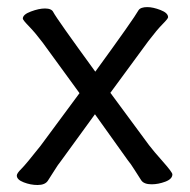

<svg xmlns="http://www.w3.org/2000/svg" viewBox="-20 -509 539 546"><path d="M86.9 17.1Q66.9 17.1 47.4 9.5Q27.8 2 27.8 -9.8Q27.8 -16.1 40.5 -28.6Q53.2 -41 95.2 -94.2L206.1 -244.1L101.1 -388.2Q80.1 -416 62.5 -434.1Q44.9 -452.1 44.9 -456.1Q44.9 -467.8 67.9 -476.3Q90.8 -484.9 107.9 -484.9Q127 -484.9 131.8 -474.1Q141.1 -456.1 251 -305.2Q360.8 -456.1 374 -480Q379.9 -488.8 398.9 -488.8Q415 -488.8 436.5 -480.5Q458 -472.2 458 -460Q458 -456.1 442.4 -440.4Q426.8 -424.8 401.9 -392.1L293.9 -245.1L403.8 -96.2Q416 -80.1 443.1 -49.6Q470.2 -19 470.2 -13.2Q470.2 0 450.2 7.6Q430.2 15.1 411.1 15.1Q389.2 15.1 381.6 3.7Q374 -7.8 363 -25.4Q352.1 -43 342.8 -54.2L250 -184.1L153.8 -51.8Q145 -41 134.5 -23.9Q124 -6.8 116 5.1Q107.9 17.1 86.9 17.1Z"/></svg>

Font: LXGW WenKai Screen
Style: Regular
Weight: 400
Designer: LXGW / Fontworks Inc.
Foundry: LXGW / Fontworks Inc.
Version: Version 1.510;January 18,2025